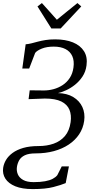

<svg xmlns="http://www.w3.org/2000/svg" viewBox="-36 -1014 625 1283"><path d="M182.5 249.5Q112 249.5 66.2 230.8Q20.5 212 0 180Q-20.5 148 -15 108Q-11 80.5 4.2 54.8Q19.5 29 48 8Q76.5 -13 119.2 -25.5Q162 -38 221.5 -38Q277 -38 322.5 -54Q368 -70 398 -105.2Q428 -140.5 436 -198Q442.5 -245 428 -280.5Q413.5 -316 373.8 -335.8Q334 -355.5 263.5 -355.5L155 -351.5L162.5 -410.5L257 -409.5Q289.5 -409.5 322 -418.2Q354.5 -427 382.8 -445.5Q411 -464 430.2 -493.2Q449.5 -522.5 455 -563.5Q461 -608 447 -639Q433 -670 401.5 -686.2Q370 -702.5 323.5 -702.5Q276.5 -702.5 244 -689.5Q211.5 -676.5 199 -660.5L159 -556H113L135.5 -718Q154.5 -719.5 174.2 -724.5Q194 -729.5 217.2 -735.8Q240.5 -742 268.8 -746.5Q297 -751 332.5 -751Q401.5 -751 451.2 -730.8Q501 -710.5 525.5 -671.5Q550 -632.5 542 -576Q536.5 -534.5 515.2 -502.5Q494 -470.5 465 -447.5Q436 -424.5 405.5 -410.8Q375 -397 351 -392Q412.5 -390.5 454 -365.2Q495.5 -340 514.5 -298.5Q533.5 -257 526.5 -206Q519.5 -156.5 492.8 -116.5Q466 -76.5 423.2 -48Q380.5 -19.5 324.2 -4.2Q268 11 202 11Q156 11 130 23.5Q104 36 92.2 57Q80.5 78 77 102.5Q73.5 128 83.2 151Q93 174 118.8 188.5Q144.5 203 189 203Q233.5 203 264.8 197.2Q296 191.5 316 181Q336 170.5 347 156.5L376.5 98H424.5L403 209.5Q372 222.5 320 236Q268 249.5 182.5 249.5ZM307 -824 214.5 -971 244 -993.5Q269 -966 294 -938Q319 -910 344 -882Q378 -910 412.5 -937.8Q447 -965.5 481.5 -993.5L507 -971L369.5 -824Z"/></svg>

Font: Merriweather 20pt Light
Style: Italic
Weight: 300
Italic angle: -7.8°
Version: Version 2.101